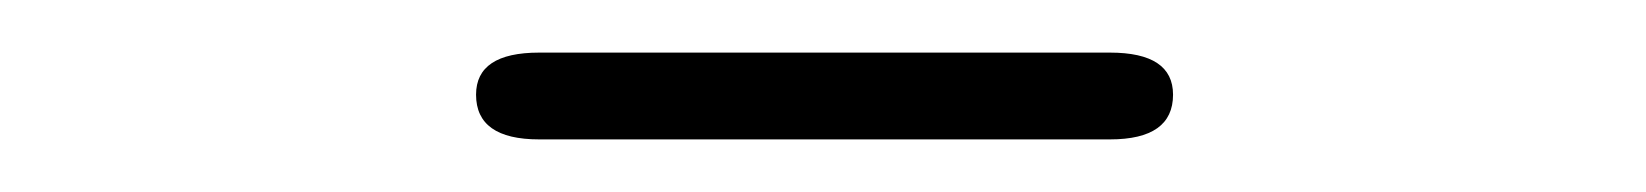

<svg xmlns="http://www.w3.org/2000/svg" viewBox="-20 -722 626 73"><path d="M185 -669Q161 -669 161 -686Q161 -702 185 -702H402Q426 -702 426 -686Q426 -669 402 -669Z"/></svg>

Font: Resource Han Rounded KR ExtraLight
Style: Regular
Weight: 250
Designer: Cyano Hao (round all glyphs); Ryoko NISHIZUKA 西塚涼子 (kana, bopomofo & ideographs); Paul D. Hunt (Latin, Greek & Cyrillic)
Foundry: Cyano Hao
Version: 0.990